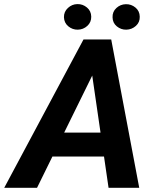

<svg xmlns="http://www.w3.org/2000/svg" viewBox="-71 -900 743 920"><path d="M392.6 -582 106.4 0H-50.8L329.1 -710.9H429.7ZM449.2 0 362.3 -597.2 367.7 -710.9H461.9L596.2 0ZM485.4 -264.6 465.3 -149.9H99.6L119.6 -264.6ZM235.4 -817.4Q234.9 -843.8 254.4 -861.8Q273.9 -879.9 299.8 -880.4Q325.7 -880.9 345.7 -864Q365.7 -847.2 366.2 -820.3Q366.7 -793.5 347.4 -775.9Q328.1 -758.3 301.8 -757.8Q276.4 -757.3 256.3 -773.9Q236.3 -790.5 235.4 -817.4ZM468.3 -816.9Q467.3 -843.8 486.6 -861.6Q505.9 -879.4 532.2 -879.9Q558.1 -880.4 578.1 -863.8Q598.1 -847.2 598.6 -820.3Q599.6 -793.5 580.1 -775.9Q560.5 -758.3 534.2 -757.8Q508.8 -757.3 488.8 -773.7Q468.8 -790 468.3 -816.9Z"/></svg>

Font: Roboto
Style: Bold Italic
Weight: 700
Italic angle: -12°
Designer: Christian Robertson
Foundry: Google
Version: Version 3.0